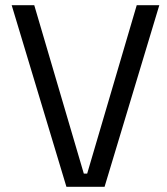

<svg xmlns="http://www.w3.org/2000/svg" viewBox="-20 -720 643 740"><path d="M383 0H236L25 -700H112L303 -51H316L507 -700H594Z"/></svg>

Font: Rilu
Style: Regular
Weight: 500
Designer: Alí Sinisterra
Foundry: Alí Sinisterra
Version: 0.1